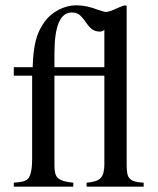

<svg xmlns="http://www.w3.org/2000/svg" viewBox="-20 -703 596 723"><path d="M32 -450H103Q104 -483 107 -507.5Q110 -532 115 -551.5Q120 -571 128 -587.5Q136 -604 147 -620Q168 -649 200.5 -666Q233 -683 268 -683Q306 -683 349 -666Q373 -658 379 -658Q391 -658 421 -672Q440 -681 452 -683L457 -681V-81Q457 -61 459.5 -49Q462 -37 469 -30Q476 -23 488.5 -19.5Q501 -16 521 -15V0H306V-15Q345 -18 359 -32.5Q373 -47 373 -84V-418H185V-79Q185 -62 188 -50.5Q191 -39 199 -32Q207 -25 221 -21Q235 -17 256 -15V0H32V-15Q54 -17 63.5 -19Q73 -21 81 -26Q101 -39 101 -105V-418H32ZM373 -591Q366 -584 357 -584Q340 -584 328 -592Q316 -600 302 -621Q288 -641 277.5 -648.5Q267 -656 250 -656Q185 -656 185 -502V-450H373Z"/></svg>

Font: Klingon pIqaD vaHbo'
Style: Regular
Weight: 400
Width: 0
Designer: Mike Neff (qa'vaj)
Foundry: Mike Neff and Michael Everson
Version: Version 2.003